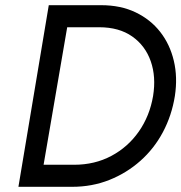

<svg xmlns="http://www.w3.org/2000/svg" viewBox="-20 -720 699 740"><path d="M148 -85 239 -615H362Q439 -615 489.5 -579.5Q540 -544 561 -484Q582 -424 570 -350Q557 -273 515 -213Q473 -153 409 -119Q345 -85 266 -85ZM95 0H133H258Q335 0 401.5 -26.5Q468 -53 521 -100Q574 -147 608 -211Q642 -275 654 -350Q665 -422 650 -485.5Q635 -549 597.5 -597Q560 -645 502.5 -672.5Q445 -700 370 -700H254H215H168L51 0Z"/></svg>

Font: Jost* 400 Book Italic
Style: Italic
Weight: 400
Italic angle: -10°
Version: Version 3.200; ttfautohint (v0.97) -l 8 -r 50 -G 200 -x 14 -